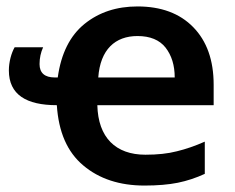

<svg xmlns="http://www.w3.org/2000/svg" viewBox="-20 -572 736 602"><path d="M411.1 -551.8C345.7 -551.8 290.5 -533.7 245.1 -497.1C199.7 -460.4 171.4 -404.3 161.1 -329.1H151.9C120.1 -329.1 104 -343.3 104 -371.1C104 -390.1 107.9 -407.7 115.2 -423.8H25.9C15.6 -405.8 7.8 -377.9 7.8 -351.1C7.8 -274.9 63 -242.2 158.2 -242.2C163.6 -158.2 190.9 -95.2 241.2 -53.2C291 -11.2 355 9.8 433.1 9.8C473.6 9.8 508.8 6.8 537.6 1C566.4 -4.9 594.7 -14.2 622.1 -26.9V-127.9C592.3 -114.7 563 -104.5 534.7 -97.7C506.3 -90.3 473.6 -86.9 436 -86.9C342.8 -86.9 287.6 -140.6 285.2 -242.2H649.9V-306.2C649.9 -383.3 628.4 -443.4 585.9 -486.8C543.5 -530.3 484.9 -551.8 411.1 -551.8ZM411.1 -459C450.7 -459 480 -446.8 499 -422.9C518.1 -398.4 527.8 -367.2 527.8 -329.1H288.1C294.4 -417 341.3 -459 411.1 -459Z"/></svg>

Font: Noto Reveo Sans
Style: Regular
Weight: 600
Designer: Monotype Design Team
Foundry: Monotype Imaging Inc.
Version: Version 2.007